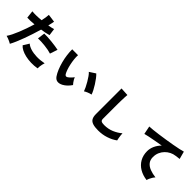

<svg xmlns="http://www.w3.org/2000/svg" viewBox="247 -2134 3505 3505"><g transform="rotate(45 2000.0 -381.5)"><path d="M214 57Q196 46 170 33.5Q144 21 117.5 11Q91 1 69 -4Q95 -40 123 -96Q151 -152 179 -221Q207 -290 233 -364.5Q259 -439 281 -512Q226 -507 178.5 -505Q131 -503 101 -506L85 -653Q125 -648 187.5 -649Q250 -650 319 -657Q330 -706 336.5 -747.5Q343 -789 344 -820L499 -799Q495 -773 488 -742Q481 -711 473 -676Q546 -688 595 -704L614 -567Q584 -557 536.5 -547.5Q489 -538 434 -530Q411 -450 383.5 -366.5Q356 -283 327 -204Q298 -125 269 -57.5Q240 10 214 57ZM889 16Q808 30 731.5 27.5Q655 25 589.5 10Q524 -5 474.5 -30.5Q425 -56 398 -89L468 -202Q505 -168 571.5 -147Q638 -126 726 -123Q814 -120 915 -140Q907 -119 900.5 -90.5Q894 -62 891 -33.5Q888 -5 889 16ZM858 -334Q826 -345 782 -353.5Q738 -362 689 -367.5Q640 -373 593 -375.5Q546 -378 507 -376L526 -519Q563 -520 613.5 -517.5Q664 -515 718 -509Q772 -503 821.5 -496Q871 -489 907 -481Z M1423 -93Q1365 -62 1318 -68.5Q1271 -75 1237 -124Q1204 -172 1176.5 -239Q1149 -306 1129 -382Q1109 -458 1099 -534.5Q1089 -611 1090 -677L1241 -676Q1238 -630 1244 -572.5Q1250 -515 1262.5 -457Q1275 -399 1292 -350Q1309 -301 1327 -271Q1353 -233 1389 -256Q1412 -271 1438 -297Q1464 -323 1483 -350Q1489 -332 1502.5 -308Q1516 -284 1532.5 -262Q1549 -240 1562 -226Q1531 -180 1496 -147Q1461 -114 1423 -93ZM1784 -286Q1774 -316 1752.5 -360.5Q1731 -405 1703 -452.5Q1675 -500 1647 -540Q1619 -580 1595 -600L1712 -676Q1739 -651 1771.5 -608.5Q1804 -566 1835 -517Q1866 -468 1890 -421.5Q1914 -375 1924 -342Q1886 -335 1848 -319Q1810 -303 1784 -286Z M2471 37Q2385 37 2332 20Q2279 3 2255.5 -37Q2232 -77 2232 -146V-808L2392 -799Q2390 -781 2388 -741.5Q2386 -702 2385 -658Q2384 -621 2383.5 -576Q2383 -531 2383 -477V-177Q2383 -138 2405 -124.5Q2427 -111 2480 -111Q2583 -111 2669.5 -147.5Q2756 -184 2823 -242Q2824 -217 2827.5 -185.5Q2831 -154 2836.5 -125.5Q2842 -97 2846 -81Q2775 -28 2677.5 4.5Q2580 37 2471 37Z M3738 51Q3629 38 3546 -11.5Q3463 -61 3417 -142Q3371 -223 3371 -328Q3371 -398 3401.5 -465.5Q3432 -533 3488 -590Q3411 -577 3337.5 -563.5Q3264 -550 3205.5 -538Q3147 -526 3113 -516L3081 -675Q3113 -676 3173 -682Q3233 -688 3309 -698.5Q3385 -709 3466 -721.5Q3547 -734 3623 -747.5Q3699 -761 3759 -774Q3819 -787 3852 -797L3892 -648Q3875 -647 3850.5 -643.5Q3826 -640 3796 -636Q3745 -630 3696 -605.5Q3647 -581 3607.5 -540.5Q3568 -500 3545 -446.5Q3522 -393 3522 -328Q3522 -254 3560 -207Q3598 -160 3665 -134Q3732 -108 3818 -98Q3800 -79 3782.5 -51Q3765 -23 3753 4.5Q3741 32 3738 51Z"/></g></svg>

Font: Zen Kaku Gothic New Black
Style: Regular
Weight: 900
Designer: Yoshimichi Ohira
Foundry: Positype
Version: Version 1.001